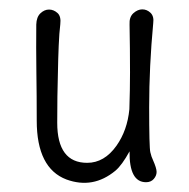

<svg xmlns="http://www.w3.org/2000/svg" viewBox="-20 -385 409 416"><path d="M104 -119.1Q104 -32.2 168.9 -32.2Q206.1 -32.2 232.4 -69.3Q255.9 -102.5 260.3 -148.4Q261.7 -191.4 261.7 -227.5Q261.7 -279.3 260.7 -332Q259.8 -348.1 269 -356.4Q278.3 -364.7 288.3 -364.7Q298.3 -364.7 306.2 -357.2Q314 -349.6 312 -335Q303.2 -240.7 303.2 -153.1Q303.2 -65.4 305.7 -55.2Q308.1 -44.9 311.5 -38.1Q319.3 -20.5 319.3 -12.5Q319.3 -4.4 313.2 2.7Q307.1 9.8 296.4 9.8Q259.8 9.8 260.7 -57.1Q244.1 -26.9 230 -15.1Q181.6 24.9 124 3.9Q59.6 -20.5 59.6 -123.5Q59.6 -177.2 58.8 -229.5Q58.1 -281.7 58.6 -332Q59.1 -348.1 67.6 -356.2Q76.2 -364.3 86.2 -364.3Q96.2 -364.3 104.5 -356.9Q112.8 -349.6 110.6 -332Q108.4 -314.5 107.2 -286.1Q106 -257.8 105.5 -228Q104 -178.2 104 -119.1Z"/></svg>

Font: Pompiere
Style: Regular
Weight: 400
Designer: Karolina Lach
Foundry: Sorkin Type Co.
Version: Version 1.002